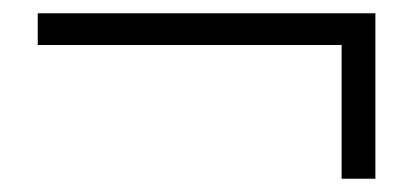

<svg xmlns="http://www.w3.org/2000/svg" viewBox="-20 -449 633 290"><path d="M37 -381V-429H547V-179H496V-398L512 -381Z"/></svg>

Font: Noto Serif TC SemiBold
Style: Regular
Weight: 600
Version: Version 2.002-H1;hotconv 1.1.0;makeotfexe 2.6.0